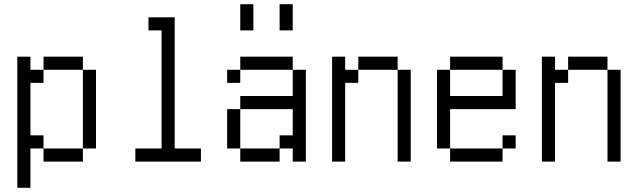

<svg xmlns="http://www.w3.org/2000/svg" viewBox="-20 -770 3040 915"><path d="M62.5 -500Q62.5 -500 62.5 125H125V-62.5H187.5V0H375V-62.5H187.5V-125H125Q125 -125 125 -375H187.5V-437.5H125V-500ZM375 -62.5H437.5Q437.5 -62.5 437.5 -437.5H375Q375 -437.5 375 -62.5ZM187.5 -437.5H375V-500H187.5Z M937.5 0V-62.5H812.5Q812.5 -62.5 812.5 -687.5H687.5V-625H750V-62.5H625V0Z M1125 -62.5V0H1312.5V-62.5ZM1125 -62.5V-250H1062.5V-62.5ZM1375 -62.5V0H1437.5V-437.5H1375Q1375 -437.5 1375 -312.5H1125V-250H1375Q1375 -250 1375 -125H1312.5V-62.5ZM1125 -437.5H1062.5V-375H1125ZM1125 -437.5H1375V-500H1125ZM1125 -750Q1125 -750 1125 -625H1187.5Q1187.5 -625 1187.5 -750ZM1312.5 -750Q1312.5 -750 1312.5 -625H1375Q1375 -625 1375 -750Z M1562.5 -500Q1562.5 -500 1562.5 0H1625Q1625 0 1625 -375H1687.5V-437.5H1625V-500ZM1875 -437.5V0H1937.5V-437.5ZM1687.5 -437.5H1875V-500H1687.5Z M2437.5 -62.5V-125H2375V-62.5H2125V0H2375V-62.5ZM2125 -62.5V-250H2437.5V-437.5H2375Q2375 -437.5 2375 -312.5H2125Q2125 -312.5 2125 -437.5H2062.5Q2062.5 -437.5 2062.5 -62.5ZM2125 -437.5H2375V-500H2125Z M2562.5 -500Q2562.5 -500 2562.5 0H2625Q2625 0 2625 -375H2687.5V-437.5H2625V-500ZM2875 -437.5V0H2937.5V-437.5ZM2687.5 -437.5H2875V-500H2687.5Z"/></svg>

Font: Unifont
Style: Regular
Weight: 500
Version: Version 15.1.04